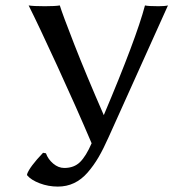

<svg xmlns="http://www.w3.org/2000/svg" viewBox="-20 -668 641 710"><path d="M139.2 -103 149.9 -101.1Q157.7 -79.1 176.8 -63Q195.8 -46.9 217.8 -46.9Q253.9 -46.9 276.1 -68.8Q298.3 -90.8 318.8 -138.2Q260.3 -275.4 191.4 -425Q122.6 -574.7 85.9 -647.9Q103 -645 146 -645Q184.1 -645 201.2 -647.9Q210.4 -617.2 254.2 -505.1Q297.9 -393.1 363.8 -242.2Q483.9 -525.9 516.1 -647.9Q528.3 -645 565.9 -645Q588.9 -645 601.1 -647.9L381.8 -161.1Q362.3 -117.2 344.5 -86.7Q326.7 -56.2 304 -30Q281.2 -3.9 253.9 9Q226.6 22 193.8 22Q158.7 22 126.7 9.8Q94.7 -2.4 80.1 -20V-23.9Q89.4 -50.8 139.2 -103Z"/></svg>

Font: Linear Smooth
Style: Regular
Weight: 400
Designer: Philipp H. Poll, Flanker
Foundry: Philipp H. Poll, reworked by Flanker
Version: Version 1.061 | FøM Fix